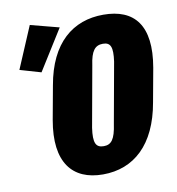

<svg xmlns="http://www.w3.org/2000/svg" viewBox="-83 -806 819 890"><g transform="rotate(-10 327.0 -361.5)"><path d="M331.1 8.8C476.1 8.8 583 -85.4 616.7 -280.3L645.5 -438C679.2 -632.8 606 -720.2 459.5 -720.2C316.4 -720.2 207 -632.8 173.3 -438L144.5 -280.3C109.9 -85.4 187 8.8 331.1 8.8ZM356.9 -119.6C319.8 -119.6 307.6 -142.1 317.9 -212.9L369.1 -497.6C378.4 -564.5 397.5 -587.9 434.6 -587.9C471.2 -587.9 481 -564.5 471.7 -497.6L420.4 -212.9C410.2 -142.1 392.6 -119.6 356.9 -119.6ZM131.8 -506.8 251 -697.3 116.2 -732.4 32.7 -535.6Z"/></g></svg>

Font: Roboto Flex Super Cond Black
Style: Italic
Weight: 900
Width: 3
Italic angle: -10°
Designer: Berlow after Robertson
Foundry: Google
Version: Version 3.200;Glyphs 3.3 (3311)